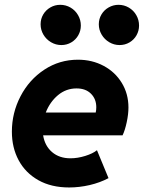

<svg xmlns="http://www.w3.org/2000/svg" viewBox="-20 -786 609 813"><path d="M30.3 -228.5Q30.3 -308.1 66.9 -378.4Q103.5 -448.7 167.7 -491Q231.9 -533.2 310.1 -533.2Q370.1 -533.2 418.9 -507.1Q467.8 -481 495.8 -434.8Q523.9 -388.7 523.9 -330.6Q523.9 -302.7 516.6 -268.6Q509.3 -234.4 499 -212.9H162.6Q169.9 -168 200.7 -141.8Q231.4 -115.7 278.3 -115.7Q308.6 -115.7 340.8 -125.7Q373 -135.7 390.6 -149.9L439.5 -31.7Q403.8 -12.7 359.9 -2.4Q315.9 7.8 272.9 7.8Q197.3 7.8 142.6 -22.9Q87.9 -53.7 59.1 -107.2Q30.3 -160.6 30.3 -228.5ZM385.3 -309.6Q387.7 -319.3 387.7 -332Q387.7 -366.7 365.2 -389.2Q342.8 -411.6 304.2 -411.6Q259.8 -411.6 225.6 -383.1Q191.4 -354.5 173.8 -309.6ZM398.4 -683.1Q398.4 -706.1 409.7 -724.9Q420.9 -743.7 440.2 -754.6Q459.5 -765.6 481.9 -765.6Q505.4 -765.6 525.4 -753.9Q545.4 -742.2 557.1 -721.9Q568.8 -701.7 568.8 -677.7Q568.8 -655.8 558.1 -636.7Q547.4 -617.7 528.3 -606.4Q509.3 -595.2 486.3 -595.2Q462.9 -595.2 442.6 -607.2Q422.4 -619.1 410.4 -639.4Q398.4 -659.7 398.4 -683.1ZM151.9 -683.1Q151.9 -706.1 163.1 -724.9Q174.3 -743.7 193.4 -754.6Q212.4 -765.6 234.9 -765.6Q258.8 -765.6 278.8 -753.9Q298.8 -742.2 310.5 -721.9Q322.3 -701.7 322.3 -677.7Q322.3 -655.8 311.5 -636.7Q300.8 -617.7 281.7 -606.4Q262.7 -595.2 239.7 -595.2Q216.3 -595.2 196 -607.2Q175.8 -619.1 163.8 -639.4Q151.9 -659.7 151.9 -683.1Z"/></svg>

Font: Reddit Sans Fudge ExBold Italic
Style: Regular
Weight: 800
Italic angle: -11.25°
Designer: Stephen Hutchings
Version: Version 1.013